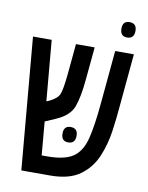

<svg xmlns="http://www.w3.org/2000/svg" viewBox="-83 -789 654 849"><g transform="rotate(10 244.0 -364.5)"><path d="M462 -695Q462 -729 430 -729Q399 -729 399 -695Q399 -660 430 -660Q462 -660 462 -695ZM201 0Q287 0 335.5 -35.5Q384 -71 407 -126.5Q430 -182 438.5 -242.5Q447 -303 451 -354L473 -592H389L367 -354Q358 -253 343 -193Q328 -133 290 -107Q252 -81 174 -81H149L136 -231L184 -252Q244 -278 260 -322.5Q276 -367 283 -444L297 -592H213L200 -453Q193 -383 184 -362.5Q175 -342 140 -325L128 -320L104 -592H20L72 0ZM254 -158Q286 -158 286 -193Q286 -227 254 -227Q223 -227 223 -193Q223 -158 254 -158Z"/></g></svg>

Font: Noto Sans Hebrew Extra Condensed
Style: Regular
Weight: 400
Width: 2
Designer: Monotype Design Team
Foundry: Monotype Imaging Inc.
Version: 1.000